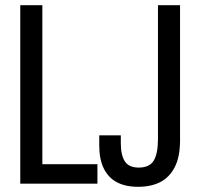

<svg xmlns="http://www.w3.org/2000/svg" viewBox="-20 -707 766 739"><path d="M58 0V-687H143V-75H355V0ZM512 12Q463 12 430 -5.5Q397 -23 379.5 -58.5Q362 -94 362 -147V-186H445V-156Q445 -110 460.5 -86Q476 -62 514 -62Q555 -62 571.5 -88.5Q588 -115 588 -173V-687H673V-167Q673 -103 652.5 -63.5Q632 -24 596.5 -6Q561 12 512 12Z"/></svg>

Font: Archivo ExtraCondensed
Style: Regular
Weight: 400
Width: 2
Designer: Hector Gatti
Foundry: Omnibus-Type
Version: Version 2.001